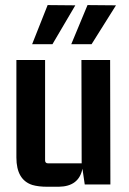

<svg xmlns="http://www.w3.org/2000/svg" viewBox="-20 -709 496 738"><path d="M206.1 8.8Q283.2 7.8 296.9 -60.5L305.7 0H404.3L403.3 -478.5H293L293.9 -81.1H165Q153.3 -81.1 153.3 -92.8V-478.5H43V-103.5Q43 -17.6 104.5 2Q127.9 8.8 161.1 8.8ZM103.5 -539.1 163.1 -689.5 269.5 -688.5 181.6 -539.1ZM253.9 -539.1 316.4 -689.5 425.8 -688.5 332 -539.1Z"/></svg>

Font: Gemunu Libre
Style: Bold
Weight: 700
Designer: Pushpananda Ekanayake, Sol Matas, Kosala Senevirathne
Foundry: Mooniak
Version: Version 1.001